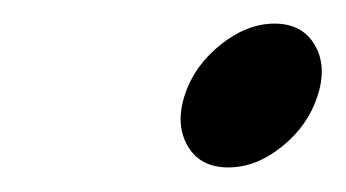

<svg xmlns="http://www.w3.org/2000/svg" viewBox="-20 -283 290 161"><path d="M243.9 -245.4Q254.4 -227.5 246.3 -202.6Q238.3 -177.7 216.6 -160.2Q194.8 -142.6 171.4 -142.6Q147.9 -142.6 137.5 -160.4Q127 -178.2 134.8 -202.9Q142.6 -227.5 164.8 -245.4Q187 -263.2 210.2 -263.2Q233.4 -263.2 243.9 -245.4Z"/></svg>

Font: RIT Rachana
Style: Bold Italic
Weight: 700
Designer: Hussain KH
Version: 1.4.7